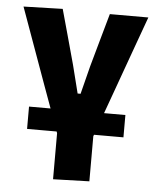

<svg xmlns="http://www.w3.org/2000/svg" viewBox="-51 -547 645 788"><g transform="rotate(5 271.5 -153.0)"><path d="M196.9 196.5Q196.9 148.9 196.9 102.4Q196.9 55.8 196.9 6.8Q179.8 -41.3 161.9 -90.6Q144 -140 126.5 -187.9L94.6 -276.4Q74.8 -331.6 54.5 -387.7Q34.1 -443.7 14.4 -499L175.5 -503.5Q191.4 -446.7 206.7 -390.9Q222 -335 237.6 -278.3L266.7 -162.8H278.9L308.2 -278.5Q324.4 -336.5 339.8 -391.6Q355.3 -446.7 370 -499H528.7Q508.4 -443.2 488.1 -386.9Q467.9 -330.7 447.9 -275.4L415.6 -185.6Q398.2 -137.2 380.9 -89.6Q363.6 -42 346.1 6.4Q346.1 54.5 346.1 99.9Q346.1 145.2 346.1 192ZM72.7 0V-92Q120.2 -92 164.3 -92Q208.4 -92 246.9 -92H295.6Q334 -92 378.2 -92Q422.4 -92 469.7 -92V0Q422.4 0 378.2 0Q334 0 295.6 0H246.9Q208.4 0 164.3 0Q120.2 0 72.7 0Z"/></g></svg>

Font: Commissioner Thin
Style: Regular
Weight: 100
Designer: Kostas Bartsokas
Foundry: Kostas Bartsokas
Version: Version 1.001;gftools[0.9.23]